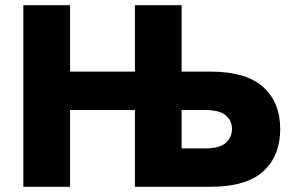

<svg xmlns="http://www.w3.org/2000/svg" viewBox="-20 -720 1130 740"><path d="M70 0V-700H250V-444H500V-700H680V-444H790Q929 -444 994.5 -384.5Q1060 -325 1060 -223Q1060 -119 994.5 -59.5Q929 0 790 0H500V-296H250V0ZM680 -148H770Q826 -148 850 -169Q874 -190 874 -223Q874 -255 850 -275.5Q826 -296 770 -296H680Z"/></svg>

Font: Golos Text
Style: Bold
Weight: 700
Designer: A.Korolkova, Vitaly Kuzmin
Foundry: ParaType Ltd
Version: Version 2.004